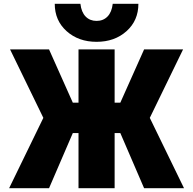

<svg xmlns="http://www.w3.org/2000/svg" viewBox="-20 -990 1016 1010"><path d="M268 -970H403Q408 -926 430.5 -903Q453 -880 488 -880Q523 -880 545.5 -903Q568 -926 573 -970H708Q708 -882 645.5 -826Q583 -770 488 -770Q393 -770 330.5 -826Q268 -882 268 -970ZM583 -730V-450H613L738 -730H943L768 -370L948 0H738L613 -290H583V0H393V-290H363L238 0H28L208 -370L33 -730H238L363 -450H393V-730Z"/></svg>

Font: M PLUS 1p Black
Style: Regular
Weight: 900
Version: Version 1.061